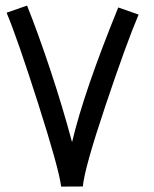

<svg xmlns="http://www.w3.org/2000/svg" viewBox="-20 -674 558 696"><path d="M201.7 2.4Q193.4 -63.5 117.7 -300.5Q42 -537.6 3.9 -627.9L78.1 -653.8Q117.7 -554.7 162.4 -420.7Q207 -286.6 241.2 -158.7Q284.2 -341.3 408.7 -647L482.4 -621.1Q438 -516.6 362.1 -290.3Q286.1 -64 280.3 2Z"/></svg>

Font: FantasqueSansM Nerd Font
Style: Regular
Weight: 400
Monospace: yes
Designer: Jany Belluz
Version: Version 1.8.0 ; ttfautohint (v1.8.2);Nerd Fonts 3.4.0